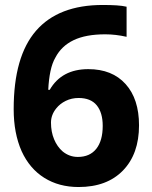

<svg xmlns="http://www.w3.org/2000/svg" viewBox="-20 -742 612 772"><path d="M296 10Q217 10 158 -27Q99 -64 67 -134Q35 -206 35 -303Q35 -515 125 -618.5Q215 -722 393 -722Q424 -722 448 -720.5Q472 -719 489 -715V-594Q467 -599 445.5 -601.5Q424 -604 403 -604Q325 -604 276 -580.5Q227 -557 203 -511Q190 -489 183 -456Q176 -423 174 -381H180Q228 -464 335 -464Q431 -464 485 -404Q539 -344 539 -238Q539 -123 474.5 -56.5Q410 10 296 10ZM293 -111Q341 -111 367 -143.5Q393 -176 393 -236Q393 -289 369 -318.5Q345 -348 296 -348Q268 -348 244.5 -336.5Q221 -325 206 -306Q185 -280 185 -249Q185 -212 197.5 -182Q210 -152 232 -133Q259 -111 293 -111Z"/></svg>

Font: Noto Naskh Arabic
Style: Bold
Weight: 700
Designer: Monotype Design Team, David Williams, Mohamad Dakak and Nizar Qandah
Foundry: Monotype Imaging Inc.
Version: Version 2.016